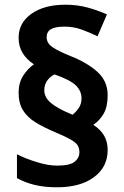

<svg xmlns="http://www.w3.org/2000/svg" viewBox="-20 -785 526 815"><path d="M59 -391Q59 -434 78.5 -464Q98 -494 124 -512Q93 -532 76 -560Q59 -588 59 -625Q59 -688 113.5 -726.5Q168 -765 257 -765Q307 -765 350 -753.5Q393 -742 434 -724L394 -631Q361 -647 326.5 -659.5Q292 -672 254 -672Q214 -672 196 -661Q178 -650 178 -627Q178 -602 202.5 -585Q227 -568 282 -546Q352 -518 394.5 -479Q437 -440 437 -381Q437 -332 420 -302.5Q403 -273 376 -255Q406 -236 421.5 -210Q437 -184 437 -148Q437 -76 379 -33Q321 10 222 10Q169 10 127.5 0Q86 -10 52 -29V-130Q90 -111 137.5 -96.5Q185 -82 222 -82Q277 -82 297 -98.5Q317 -115 317 -139Q317 -156 309.5 -168Q302 -180 280.5 -192.5Q259 -205 216 -223Q166 -244 131 -265.5Q96 -287 77.5 -317Q59 -347 59 -391ZM168 -402Q168 -372 195.5 -348.5Q223 -325 281 -301L288 -298Q302 -309 314 -326Q326 -343 326 -368Q326 -398 303 -421.5Q280 -445 212 -469Q195 -462 181.5 -444.5Q168 -427 168 -402Z"/></svg>

Font: Noto Sans Sinhala
Style: Bold
Weight: 700
Designer: Jelle Bosma - Monotype Design Team
Foundry: Monotype Imaging Inc.
Version: Version 2.006; ttfautohint (v1.8.4.7-5d5b)